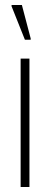

<svg xmlns="http://www.w3.org/2000/svg" viewBox="-20 -743 198 763"><path d="M62 0V-510H97V0ZM79 -585 26 -718V-723H67L102 -590V-585Z"/></svg>

Font: Saira ExtraCondensed Thin
Style: Regular
Weight: 250
Width: 2
Designer: Hector Gatti with collaboration of the Omnibus-Type team
Foundry: Omnibus-Type
Version: Version 1.101